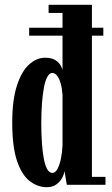

<svg xmlns="http://www.w3.org/2000/svg" viewBox="-20 -770 465 800"><path d="M101.5 -621.5V-654.5H410.5V-621.5ZM175.5 10Q138 10 105 -14.5Q72 -39 51.5 -97.8Q31 -156.5 31 -259Q31 -354.5 50.8 -414.2Q70.5 -474 101.8 -501.8Q133 -529.5 167.5 -529.5Q195 -529.5 210.5 -519.5Q226 -509.5 232.5 -497.5Q239 -485.5 240.5 -479V-716H182.5V-750H363V-33H419.5V0H258.5L248.5 -58Q247.5 -45 239 -29Q230.5 -13 214.8 -1.5Q199 10 175.5 10ZM198 -49.5Q210.5 -49.5 219.5 -66.2Q228.5 -83 234 -109.5Q239.5 -136 240.5 -165V-374.5Q239 -400 233.2 -420.8Q227.5 -441.5 218.5 -453.8Q209.5 -466 197.5 -466Q186.5 -466 177.8 -450.8Q169 -435.5 163.5 -407.5Q158 -379.5 155 -341.2Q152 -303 152 -257.5Q152 -210.5 154.8 -172.2Q157.5 -134 163 -106.5Q168.5 -79 177.2 -64.2Q186 -49.5 198 -49.5Z"/></svg>

Font: Imbue 24pt
Style: Bold
Weight: 700
Designer: Tyler Finck
Foundry: Etcetera Type Company
Version: Version 1.102